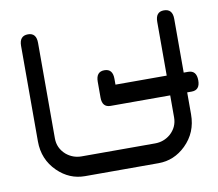

<svg xmlns="http://www.w3.org/2000/svg" viewBox="-64 -604 770 679"><g transform="rotate(-10 321.0 -264.5)"><path d="M612 -229H596V-150Q596 -85 551 -41Q509 0 453 0H189Q133 0 91 -41Q46 -85 46 -150V-493Q46 -529 77 -529Q107 -529 107 -493V-150Q107 -115 134 -91Q158 -71 189 -71H453Q484 -71 508 -91Q535 -115 535 -150V-229H321Q291 -229 291 -264V-321Q291 -357 321 -357Q351 -357 351 -321V-300H535V-493Q535 -529 565 -529Q596 -529 596 -493V-300H612Q642 -300 642 -264Q642 -229 612 -229Z"/></g></svg>

Font: LuenTai2017
Style: Regular
Weight: 400
Designer: LuenTai
Foundry: Microsoft Corpration
Version: Version 1.00 November 27, 2016, initial release